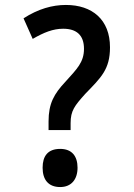

<svg xmlns="http://www.w3.org/2000/svg" viewBox="-20 -744 540 775"><path d="M176 -254V-219H265V-247C265 -297 281 -317 324 -365C388 -431 424 -464 424 -553C424 -665 352 -724 246 -724C191 -724 134 -708 75 -670L112 -587C157 -613 194 -628 235 -628C289 -628 319 -602 319 -547C319 -493 291 -466 244 -414C198 -365 176 -326 176 -254ZM223 11C268 11 293 -20 293 -67C293 -114 270 -143 223 -143C173 -143 152 -114 152 -67C152 -19 175 11 223 11Z"/></svg>

Font: Noto Sans Mono ExtraCondensed SemiBold
Style: Regular
Weight: 600
Width: 2
Designer: Monotype Design Team
Foundry: Monotype Imaging Inc.
Version: Version 2.014